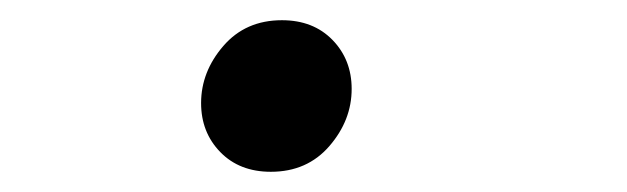

<svg xmlns="http://www.w3.org/2000/svg" viewBox="-20 -158 620 190"><path d="M248 12Q217 12 198 -7.5Q179 -27 179 -56Q179 -87 201 -112.5Q223 -138 259 -138Q290 -138 309 -118.5Q328 -99 328 -70Q328 -39 306 -13.5Q284 12 248 12Z"/></svg>

Font: Sometype Mono
Style: Italic
Weight: 400
Italic angle: -12°
Monospace: yes
Designer: Ryoichi Tsunekawa
Foundry: Dharma Type
Version: Version 1.000; ttfautohint (v1.8.3)